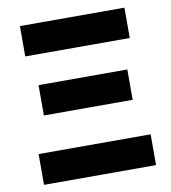

<svg xmlns="http://www.w3.org/2000/svg" viewBox="-81 -784 761 854"><g transform="rotate(-10 300.0 -357.0)"><path d="M538 -577V-714H66V-577ZM503 -304V-441H102V-304ZM555 0V-139H49V0Z"/></g></svg>

Font: Noto Sans Mono UI ExtraBold
Style: Regular
Weight: 800
Designer: Monotype Design team
Foundry: Monotype Imaging Inc.
Version: 1.000